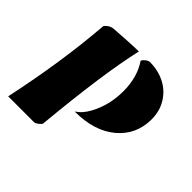

<svg xmlns="http://www.w3.org/2000/svg" viewBox="-167 -689 1083 1083"><g transform="rotate(45 375.0 -147.0)"><path d="M25.4 204.6Q100.6 -147 124.5 -452.6Q124.5 -458.5 140.1 -470.9Q155.8 -483.4 175.8 -485.4Q195.8 -487.3 266.4 -491.5Q336.9 -495.6 367.7 -495.6Q314.5 -265.1 273.4 172.9Q273.4 179.2 257.6 191.9Q241.7 204.6 231 204.6ZM351.1 0Q388.2 -23.4 415 -72.3Q464.8 -163.6 464.8 -275.4Q464.8 -387.2 412.1 -464.8Q412.1 -472.2 427.2 -484.9Q442.4 -497.6 453.6 -497.6Q518.6 -497.6 571.8 -471.2Q625 -444.8 657.2 -393.8Q689.5 -342.8 689.5 -275.9Q689.5 -153.3 598.4 -76.7Q507.3 0 351.1 0Z"/></g></svg>

Font: Emblema One
Style: Regular
Weight: 400
Designer: Riccardo De Franceschi
Foundry: Riccardo De Franceschi
Version: Version 1.003